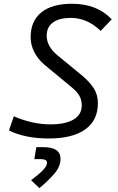

<svg xmlns="http://www.w3.org/2000/svg" viewBox="-20 -723 626 1016"><path d="M237.3 9.8Q113.8 9.8 27.3 -32.7L53.2 -107.4Q152.8 -64.9 246.6 -64.9Q326.7 -64.9 369.6 -90.8Q412.6 -116.7 412.6 -165.5Q412.6 -195.3 399.2 -217.5Q385.7 -239.7 359.9 -260.7L215.8 -379.9Q180.2 -410.2 161.1 -448Q142.1 -485.8 142.1 -525.9Q142.1 -611.8 198.7 -657.5Q255.4 -703.1 360.8 -703.1Q494.1 -703.1 571.3 -620.6L512.7 -559.6Q476.6 -594.7 436.5 -611.6Q396.5 -628.4 355 -628.4Q293.9 -628.4 260.5 -604.2Q227.1 -580.1 227.1 -534.2Q227.1 -477.5 284.2 -430.2L409.2 -327.6Q452.6 -292 475.3 -257.1Q498 -222.2 498 -176.8Q498 -85.9 430.9 -38.1Q363.8 9.8 237.3 9.8ZM188.5 272.5 144.5 230.5Q183.6 201.7 206.3 178.5Q229 155.3 229 137.7Q229 119.1 194.8 119.1H161.6L172.4 55.7H209Q300.3 55.7 300.3 117.2Q300.3 158.7 266.8 197Q233.4 235.4 188.5 272.5Z"/></svg>

Font: Cascadia Mono PL SemiLight
Style: Italic
Weight: 350
Italic angle: -10°
Monospace: yes
Designer: Aaron Bell
Foundry: Saja Typeworks
Version: Version 2404.023; ttfautohint (v1.8.4)